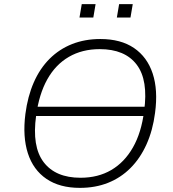

<svg xmlns="http://www.w3.org/2000/svg" viewBox="-20 -902 839 930"><path d="M140 -340 147 -385H722L715 -340ZM367 8Q269 8 205 -35.5Q141 -79 115 -159.5Q89 -240 103 -350Q114 -435 143.5 -502.5Q173 -570 220 -617Q267 -664 329 -688.5Q391 -713 466 -713Q565 -713 629 -669.5Q693 -626 719.5 -546Q746 -466 731 -355Q720 -270 689.5 -202.5Q659 -135 612 -88Q565 -41 503.5 -16.5Q442 8 367 8ZM370 -41Q455 -41 519 -78.5Q583 -116 624 -188Q665 -260 678 -364Q699 -514 642 -589Q585 -664 463 -664Q378 -664 313.5 -626.5Q249 -589 209 -517.5Q169 -446 155 -342Q134 -192 191.5 -116.5Q249 -41 370 -41ZM546 -817 557 -882H623L612 -817ZM365 -817 376 -882H443L432 -817Z"/></svg>

Font: Nunito Sans 7pt ExtraLight
Style: Italic
Weight: 250
Italic angle: -9°
Designer: Vernon Adams
Foundry: Vernon Adams
Version: Version 3.101;gftools[0.9.27]